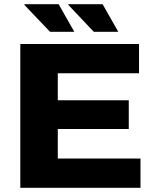

<svg xmlns="http://www.w3.org/2000/svg" viewBox="-20 -897 739 917"><path d="M77 0V-687H644V-547H256V-418H595V-281H256V-140H651V0ZM428 -745 306 -874 307 -877H470L545 -745ZM219 -745 96 -874 98 -877H260L335 -745Z"/></svg>

Font: Archivo SemiBold ExtraBold
Style: Regular
Weight: 800
Version: Version 2.001